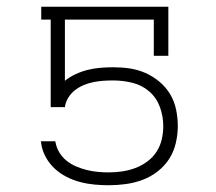

<svg xmlns="http://www.w3.org/2000/svg" viewBox="-20 -540 640 568"><path d="M302 8Q281 8 259.5 6Q238 4 217 -1.5Q196 -7 176.5 -17Q157 -27 141.5 -41.5Q126 -56 115.5 -75Q105 -94 102 -115L101 -122H143L144 -120Q147 -103 155.5 -89Q164 -75 177 -64.5Q190 -54 205.5 -47.5Q221 -41 237 -37Q253 -33 269.5 -31.5Q286 -30 302 -30Q322 -30 342 -33Q362 -36 380.5 -43Q399 -50 415.5 -62Q432 -74 443 -91Q454 -108 458.5 -127.5Q463 -147 463 -167Q463 -196 453 -223.5Q443 -251 421.5 -269.5Q400 -288 372 -295Q344 -302 315 -302Q300 -302 285.5 -301Q271 -300 256 -297Q241 -294 227 -288Q213 -282 201.5 -273Q190 -264 182 -251Q174 -238 172 -223H130V-482H102V-520H478V-375H435V-482H172V-301Q187 -313 204.5 -321Q222 -329 240.5 -333.5Q259 -338 278 -339.5Q297 -341 315 -341Q340 -341 364 -337.5Q388 -334 410.5 -324Q433 -314 452 -298Q471 -282 483.5 -261Q496 -240 501 -215.5Q506 -191 506 -167Q506 -142 500 -116.5Q494 -91 480.5 -70Q467 -49 446.5 -33Q426 -17 402 -8Q378 1 352.5 4.5Q327 8 302 8Z"/></svg>

Font: Iosevka Etoile Extralight
Style: Regular
Weight: 200
Designer: Belleve Invis
Foundry: Belleve Invis
Version: Version 22.1.2; ttfautohint (v1.8.4)